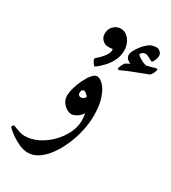

<svg xmlns="http://www.w3.org/2000/svg" viewBox="-293 -827 1132 1272"><g transform="rotate(30 273.5 -190.5)"><path d="M386.7 -106.4Q386.7 -49.8 373.5 10.5Q360.4 70.8 336.4 127Q312.5 183.1 280.3 228Q248 272.9 209.7 299.3Q171.4 325.7 129.4 325.7Q97.7 325.7 65.9 312Q34.2 298.3 7.6 280.5Q-19 262.7 -35.2 248Q-51.3 233.4 -51.3 231.4Q-51.3 228.5 -46.1 221.4Q-41 214.4 -39.1 214.4Q-36.6 214.4 -21.7 220.7Q-6.8 227.1 13.9 233.6Q34.7 240.2 55.2 240.2Q106 240.2 155.5 215.6Q205.1 190.9 245.4 150.4Q285.6 109.9 309.6 61.5Q333.5 13.2 333.5 -34.7Q333.5 -66.9 328.6 -91.3Q314.5 -68.4 291.7 -54Q269 -39.6 251.5 -39.6Q234.4 -39.6 214.4 -51.3Q194.3 -63 180.2 -84Q166 -105 166 -133.3Q166 -159.2 176.3 -194.6Q186.5 -230 203.1 -263.9Q219.7 -297.9 238.8 -320.3Q257.8 -342.8 274.4 -342.8Q298.8 -342.8 325 -315.4Q351.1 -288.1 368.9 -235.1Q386.7 -182.1 386.7 -106.4ZM283.7 -189.5Q276.9 -198.7 266.8 -207.8Q256.8 -216.8 246.6 -216.8Q228 -216.8 228 -188Q228 -180.7 234.1 -173.8Q240.2 -167 249.5 -167Q260.7 -167 270.3 -173.8Q279.8 -180.7 283.7 -189.5ZM345.2 -578.6Q345.2 -539.1 328.4 -503.9Q311.5 -468.8 284.9 -439.9Q258.3 -411.1 229 -390.6Q226.1 -388.7 217.3 -399.2Q208.5 -409.7 202.6 -422.6Q196.8 -435.5 203.6 -440.9Q230 -461.9 251 -488.3Q272 -514.6 274.4 -534.2Q276.9 -552.2 271.2 -550.3Q265.6 -548.3 239.7 -548.3Q214.4 -548.3 195.6 -566.4Q176.8 -584.5 176.8 -612.3Q176.8 -650.4 200.4 -672.6Q224.1 -694.8 253.9 -694.8Q279.8 -694.8 300.5 -678.7Q321.3 -662.6 333.3 -636Q345.2 -609.4 345.2 -578.6ZM597.7 -576.7Q597.7 -571.8 593 -560.3Q588.4 -548.8 581.5 -538.3Q574.7 -527.8 567.9 -525.9Q562 -523.9 543.7 -516.8Q525.4 -509.8 502.7 -501Q480 -492.2 460.4 -484.9Q426.3 -471.7 403.8 -460.9Q381.3 -450.2 376 -450.2Q368.2 -450.2 368.2 -458.5Q368.2 -464.8 376.2 -481.7Q384.3 -498.5 387.2 -502.9Q391.6 -507.3 404.8 -514.9Q418 -522.5 423.8 -524.4Q413.1 -527.3 398.9 -539.3Q384.8 -551.3 384.8 -571.3Q384.8 -585.9 394.3 -604.2Q403.8 -622.6 417 -639.9Q430.2 -657.2 440.9 -668Q468.3 -695.3 487.3 -700.4Q506.3 -705.6 520.5 -705.6Q536.1 -705.6 549.6 -693.4Q563 -681.2 563 -663.1Q563 -653.3 558.6 -640.1Q554.2 -627 548.3 -617.2Q542.5 -607.4 539.1 -607.4Q535.2 -607.4 524.7 -613.5Q514.2 -619.6 501.7 -626Q489.3 -632.3 479 -632.3Q465.8 -632.3 455.3 -624Q444.8 -615.7 444.8 -607.4Q444.8 -604.5 458.5 -594.7Q472.2 -585 490.5 -576.2Q508.8 -567.4 522.5 -566.9Q534.2 -569.3 549.3 -573.7Q564.5 -578.1 576.4 -581.5Q588.4 -585 591.3 -585Q597.7 -585.4 597.7 -576.7Z"/></g></svg>

Font: Scheherazade New SemiBold
Style: Regular
Weight: 600
Designer: SIL International
Foundry: SIL International
Version: Version 4.000